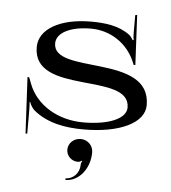

<svg xmlns="http://www.w3.org/2000/svg" viewBox="-55 -606 808 906"><g transform="rotate(5 348.5 -152.5)"><path d="M285 106.5C285 135.8 309.2 159.5 339 159.5C346 159.5 354 156.5 357 152.5L360 154.5C357 158.5 354 164.4 354 172.5C354 210.9 324.7 242 288.5 242V250C351.7 250 403 187.1 403 109.5C403 76.9 376.6 51 344 51C311.4 51 285 75.6 285 106.5ZM68 -218 82 48H90V-43C90 -56.5 89.8 -92.5 88 -101L91 -102C95 -87.5 108.3 -69.5 115 -64C180.7 -10.1 264.7 5 353 5C525.2 5 640 -51 640 -135C640 -257.8 526 -283.5 412 -297.3C298 -311.1 184 -312.9 184 -388C184 -438.4 249.2 -472 347 -472C438.5 -472 520.2 -418.9 556.5 -332.2L562 -319H570L558 -555L549 -554V-469C549 -455 550 -443 552 -436L547 -435C546 -438 535 -454 528 -459C476.5 -497.2 411 -505 344 -505C197 -505 99 -448.2 99 -363C99 -248.4 212 -229.2 325 -217.3C438 -205.4 551 -200.9 551 -116C551 -63.2 469.8 -28 348 -28C232.2 -28 125.8 -86.7 87 -189L76 -218Z"/></g></svg>

Font: Prida01
Style: Bold
Weight: 700
Designer: gluk
Foundry: gluk
Version: Version 00.072